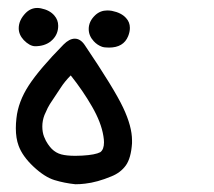

<svg xmlns="http://www.w3.org/2000/svg" viewBox="-20 -295 540 485"><path d="M20 28.8Q20 17.1 21.5 3.9Q25.9 -38.1 52.7 -79.3Q79.6 -120.6 140.6 -182.6Q155.3 -197.3 168.9 -197.3Q183.1 -197.3 193.8 -181.6Q268.6 -70.8 291 -23.2Q313.5 24.4 313.5 59.6Q313.5 63 313.5 66.9Q311 104.5 297.9 122.8Q284.7 141.1 261.7 150.4Q225.6 165.5 194.8 168.9Q183.1 170.4 170.9 170.4H170.4Q142.6 167.5 117.7 159.9Q92.8 152.3 64.7 126Q36.6 99.6 26.9 72.8Q20 54.2 20 28.8ZM110.8 81.1Q121.1 91.3 134.8 95Q148.4 98.6 170.4 98.6Q178.7 98.6 187.5 98.1Q220.7 96.2 233.4 89.4Q242.7 82.5 242.7 64.5Q242.7 57.6 241.2 48.8Q235.8 14.6 212.6 -25.6Q189.5 -65.9 158.7 -104.5Q143.6 -89.4 133.1 -73Q122.6 -56.6 113.8 -43.9Q105 -31.2 100.6 -22.5Q96.2 -13.7 92.3 -4.4Q86.9 9.8 86.9 24.4Q86.9 39.1 91.3 50.3Q95.7 61.5 101.1 69.1Q106.4 76.7 110.8 81.1ZM204.1 -221.7Q204.1 -241.2 220.7 -256.8Q233.4 -268.6 251 -268.6Q256.8 -268.6 262.7 -267.6Q287.1 -262.7 298.8 -249Q308.1 -238.8 308.1 -224.6Q308.1 -214.4 303.7 -203.6Q292 -174.8 255.4 -174.8Q243.7 -174.8 237.8 -176.8Q225.6 -181.2 216.8 -190.9Q204.1 -204.6 204.1 -221.7ZM27.3 -223.6Q27.3 -244.1 44.9 -262.2Q57.6 -274.9 74.2 -274.9Q78.6 -274.9 83.5 -273.9Q105.5 -269.5 117.2 -255.9Q127 -244.6 127 -230Q127 -209 112.8 -194.8L107.4 -189.9Q91.8 -178.2 68.4 -178.2Q54.7 -178.7 40 -193.8Q27.3 -207.5 27.3 -223.6Z"/></svg>

Font: Bakudai
Style: Medium
Weight: 500
Version: Version 1.48